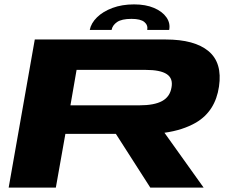

<svg xmlns="http://www.w3.org/2000/svg" viewBox="-20 -855 1070 875"><path d="M19.5 0 138.5 -675H735.5Q866.5 -675 930.2 -622Q994 -569 978 -460.5Q961.5 -348.5 873.5 -296.5Q813 -261.5 729.5 -250L908 0H665L508 -245H278L234.5 0ZM301 -375H615.5Q683 -375 718.8 -394.5Q754.5 -414 761.5 -456Q769.5 -497.5 740.2 -517Q711 -536.5 643.5 -536.5H329ZM591 -835Q644 -835 682 -818.8Q720 -802.5 738.5 -776Q757 -749.5 751 -718.5H651Q655 -740.5 637.8 -754.8Q620.5 -769 579.5 -769Q534.5 -769 513.5 -754.5Q492.5 -740 488.5 -718.5H389Q395 -749.5 422 -776Q449 -802.5 492.5 -818.8Q536 -835 591 -835Z"/></svg>

Font: Anybody UltraExpanded Regular
Style: Bold Italic
Weight: 700
Width: 9
Italic angle: -10°
Designer: Tyler Finck
Foundry: Etcetera Type Company
Version: Version 1.010; ttfautohint (v1.8.3) -l 8 -r 50 -G 200 -x 14 